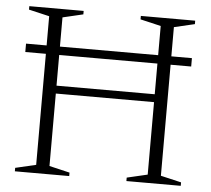

<svg xmlns="http://www.w3.org/2000/svg" viewBox="-49 -723 851 776"><g transform="rotate(5 376.0 -335.0)"><path d="M176.5 -33.5 259.5 -14V0H39V-14L122.5 -33.5V-484H39V-518H122.5V-636.5L39 -656V-670H259.5V-656L176.5 -636.5V-518H575V-636.5L491.5 -656V-670H712V-656L628.5 -636.5V-518H712V-484H628.5V-33.5L712 -14V0H491.5V-14L575 -33.5V-327.5H176.5ZM176.5 -359.5H575V-484H176.5Z"/></g></svg>

Font: Newsreader Text Light
Style: Regular
Weight: 300
Designer: Hugues Gentile
Foundry: Production Type
Version: Version 1.002